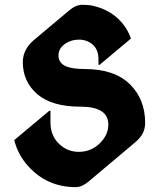

<svg xmlns="http://www.w3.org/2000/svg" viewBox="-20 -767 662 797"><path d="M294.4 9.8Q175.3 9.8 96.7 -77.6Q54.2 -125 39.1 -185.5L184.6 -307.1H189.5V-258.3Q189.5 -205.1 224.1 -170.9Q258.8 -136.7 307.1 -136.7Q359.4 -136.7 396.5 -174.3Q429.7 -208.5 429.7 -250Q429.7 -324.2 314 -324.2Q194.8 -324.2 134.3 -376.5Q74.7 -428.7 74.7 -508.8Q74.7 -562 121.1 -601.1L267.6 -724.1Q294.9 -747.1 322.3 -747.1Q347.7 -747.1 365.2 -743.2Q429.2 -728.5 471.2 -688.5Q507.8 -653.3 523.4 -606.9L393.6 -498H388.7V-521Q388.7 -561 364.7 -582Q340.8 -602.5 307.6 -602.5Q277.3 -602.5 252.9 -586.9Q222.7 -567.4 222.7 -536.9Q222.7 -506.3 252 -492.7Q278.3 -480.5 331.1 -480.5Q456.1 -480.5 520.5 -416Q582.5 -354 582.5 -256.8Q582.5 -232.9 571.8 -211.9Q562 -193.4 536.1 -171.9L346.7 -12.7Q319.8 9.8 294.4 9.8Z"/></svg>

Font: Gothica
Style: Bold
Weight: 700
Designer: Wojciech Kalinowski "wmk69" (wmk69@o2.pl)
Foundry: Wojciech Kalinowski "wmk69" (wmk69@o2.pl)
Version: Version 2.1.0; 2021-05-14